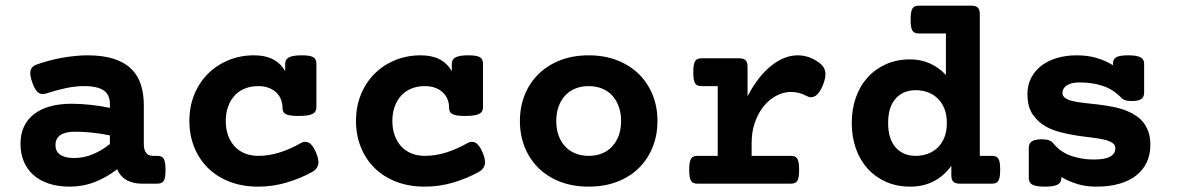

<svg xmlns="http://www.w3.org/2000/svg" viewBox="-20 -661 4237 691"><path d="M401.4 -51.8Q363.8 -22.5 321 -5.9Q278.3 10.7 231.4 10.7Q189.5 10.7 156.5 0Q123.5 -10.7 100.6 -31Q77.6 -51.3 65.7 -79.8Q53.7 -108.4 53.7 -144Q53.7 -178.2 66.2 -205.1Q78.6 -231.9 102.3 -250.2Q126 -268.6 159.9 -278.1Q193.8 -287.6 237.3 -287.6Q302.2 -287.6 375.5 -272.9V-287.1Q375.5 -302.2 370.6 -314.2Q365.7 -326.2 354.7 -334.5Q343.8 -342.8 325.4 -346.9Q307.1 -351.1 280.8 -351.1Q251.5 -351.1 216.8 -343.8Q182.1 -336.4 148.4 -325.2Q140.6 -322.8 133.8 -322.5Q127 -322.3 120.6 -325.9Q114.3 -329.6 108.4 -338.1Q102.5 -346.7 97.2 -361.3Q86.4 -390.6 89.8 -406.2Q93.3 -421.9 110.4 -428.2Q133.3 -436.5 157.5 -442.9Q181.6 -449.2 205.3 -453.4Q229 -457.5 251.7 -459.7Q274.4 -461.9 294.4 -461.9Q350.1 -461.9 388.9 -449.5Q427.7 -437 451.9 -413.6Q476.1 -390.1 486.8 -356.9Q497.6 -323.7 497.6 -282.7V-141.6Q497.6 -122.1 505.9 -111.1Q514.2 -100.1 529.8 -100.1H544.9Q553.2 -100.1 559.1 -98.1Q564.9 -96.2 568.6 -90.6Q572.3 -85 574 -75.2Q575.7 -65.4 575.7 -49.8Q575.7 -34.2 574 -24.4Q572.3 -14.6 568.6 -9.3Q564.9 -3.9 559.1 -2Q553.2 0 544.9 0H490.2Q460.9 0 437.5 -12Q414.1 -23.9 401.4 -51.8ZM375.5 -173.8Q341.3 -180.7 310.3 -183.8Q279.3 -187 249.5 -187Q214.8 -187 197.3 -174.8Q179.7 -162.6 179.7 -139.2Q179.7 -115.7 197 -104Q214.4 -92.3 247.1 -92.3Q282.2 -92.3 314.9 -106.2Q347.7 -120.1 375.5 -142.6Z M1062.5 -146Q1076.7 -154.3 1090.8 -147.7Q1105 -141.1 1117.2 -112.3Q1129.4 -83.5 1124.8 -67.4Q1120.1 -51.3 1105 -43Q1061 -18.6 1011.2 -3.9Q961.4 10.7 909.2 10.7Q852.5 10.7 806.9 -6.8Q761.2 -24.4 729 -55.9Q696.8 -87.4 679.2 -130.9Q661.6 -174.3 661.6 -225.6Q661.6 -277.8 679.4 -321.3Q697.3 -364.7 728.8 -396Q760.3 -427.2 802.7 -444.6Q845.2 -461.9 894.5 -461.9Q934.1 -461.9 961.7 -448Q989.3 -434.1 1006.3 -404.8V-431.2Q1006.3 -447.8 1020.5 -454.8Q1034.7 -461.9 1065.9 -461.9Q1081.5 -461.9 1091.8 -460.2Q1102.1 -458.5 1107.9 -454.8Q1113.8 -451.2 1116.2 -445.3Q1118.7 -439.5 1118.7 -431.2V-274.4Q1118.7 -257.8 1104 -250.7Q1089.4 -243.7 1054.2 -243.7Q1036.6 -243.7 1025.6 -245.4Q1014.6 -247.1 1008.1 -250.7Q1001.5 -254.4 999 -260.3Q996.6 -266.1 996.6 -274.4Q996.6 -289.6 991.2 -303.2Q985.8 -316.9 974.9 -327.6Q963.9 -338.4 947.5 -344.7Q931.2 -351.1 909.2 -351.1Q882.8 -351.1 861.1 -342.3Q839.4 -333.5 824.2 -316.9Q809.1 -300.3 800.8 -277.1Q792.5 -253.9 792.5 -225.6Q792.5 -196.8 800.8 -173.8Q809.1 -150.9 824.2 -134.3Q839.4 -117.7 861.1 -108.9Q882.8 -100.1 909.2 -100.1Q948.2 -100.1 987.3 -112.5Q1026.4 -125 1062.5 -146Z M1662.1 -146Q1676.3 -154.3 1690.4 -147.7Q1704.6 -141.1 1716.8 -112.3Q1729 -83.5 1724.4 -67.4Q1719.7 -51.3 1704.6 -43Q1660.6 -18.6 1610.8 -3.9Q1561 10.7 1508.8 10.7Q1452.1 10.7 1406.5 -6.8Q1360.8 -24.4 1328.6 -55.9Q1296.4 -87.4 1278.8 -130.9Q1261.2 -174.3 1261.2 -225.6Q1261.2 -277.8 1279.1 -321.3Q1296.9 -364.7 1328.4 -396Q1359.9 -427.2 1402.3 -444.6Q1444.8 -461.9 1494.1 -461.9Q1533.7 -461.9 1561.3 -448Q1588.9 -434.1 1606 -404.8V-431.2Q1606 -447.8 1620.1 -454.8Q1634.3 -461.9 1665.5 -461.9Q1681.2 -461.9 1691.4 -460.2Q1701.7 -458.5 1707.5 -454.8Q1713.4 -451.2 1715.8 -445.3Q1718.3 -439.5 1718.3 -431.2V-274.4Q1718.3 -257.8 1703.6 -250.7Q1689 -243.7 1653.8 -243.7Q1636.2 -243.7 1625.2 -245.4Q1614.3 -247.1 1607.7 -250.7Q1601.1 -254.4 1598.6 -260.3Q1596.2 -266.1 1596.2 -274.4Q1596.2 -289.6 1590.8 -303.2Q1585.4 -316.9 1574.5 -327.6Q1563.5 -338.4 1547.1 -344.7Q1530.8 -351.1 1508.8 -351.1Q1482.4 -351.1 1460.7 -342.3Q1439 -333.5 1423.8 -316.9Q1408.7 -300.3 1400.4 -277.1Q1392.1 -253.9 1392.1 -225.6Q1392.1 -196.8 1400.4 -173.8Q1408.7 -150.9 1423.8 -134.3Q1439 -117.7 1460.7 -108.9Q1482.4 -100.1 1508.8 -100.1Q1547.9 -100.1 1586.9 -112.5Q1626 -125 1662.1 -146Z M2098.6 10.7Q2042 10.7 1996.3 -6.8Q1950.7 -24.4 1918.5 -55.9Q1886.2 -87.4 1868.7 -130.9Q1851.1 -174.3 1851.1 -225.6Q1851.1 -276.9 1868.7 -320.1Q1886.2 -363.3 1918.5 -394.8Q1950.7 -426.3 1996.3 -444.1Q2042 -461.9 2098.6 -461.9Q2155.3 -461.9 2200.9 -444.1Q2246.6 -426.3 2278.8 -394.8Q2311 -363.3 2328.6 -320.1Q2346.2 -276.9 2346.2 -225.6Q2346.2 -174.3 2328.6 -130.9Q2311 -87.4 2278.8 -55.9Q2246.6 -24.4 2200.9 -6.8Q2155.3 10.7 2098.6 10.7ZM2098.6 -351.1Q2072.3 -351.1 2050.5 -342.3Q2028.8 -333.5 2013.7 -316.9Q1998.5 -300.3 1990.2 -277.1Q1981.9 -253.9 1981.9 -225.6Q1981.9 -196.8 1990.2 -173.8Q1998.5 -150.9 2013.7 -134.3Q2028.8 -117.7 2050.5 -108.9Q2072.3 -100.1 2098.6 -100.1Q2125 -100.1 2146.7 -108.9Q2168.5 -117.7 2183.6 -134.3Q2198.7 -150.9 2207 -173.8Q2215.3 -196.8 2215.3 -225.6Q2215.3 -253.9 2207 -277.1Q2198.7 -300.3 2183.6 -316.9Q2168.5 -333.5 2146.7 -342.3Q2125 -351.1 2098.6 -351.1Z M2563 -351.1H2505.9Q2497.6 -351.1 2491.7 -353Q2485.8 -355 2482.2 -360.4Q2478.5 -365.7 2476.8 -375.5Q2475.1 -385.3 2475.1 -400.9Q2475.1 -416.5 2476.8 -426.3Q2478.5 -436 2482.2 -441.7Q2485.8 -447.3 2491.7 -449.2Q2497.6 -451.2 2505.9 -451.2H2639.6Q2656.2 -451.2 2663.3 -444.1Q2670.4 -437 2670.4 -420.4V-314.5Q2707.5 -385.7 2754.9 -423.8Q2802.2 -461.9 2851.1 -461.9Q2892.6 -461.9 2929.2 -434.6Q2947.3 -420.9 2950.2 -402.1Q2953.1 -383.3 2941.9 -355.5Q2930.2 -325.7 2915 -316.2Q2899.9 -306.6 2884.3 -314.9Q2870.1 -322.8 2856 -326.4Q2841.8 -330.1 2827.6 -330.1Q2799.3 -330.1 2773.7 -316.4Q2748 -302.7 2728.3 -278.3Q2708.5 -253.9 2696.8 -220.2Q2685.1 -186.5 2685.1 -146.5V-100.1H2825.2Q2833.5 -100.1 2839.4 -98.1Q2845.2 -96.2 2848.9 -90.6Q2852.5 -85 2854.2 -75.2Q2856 -65.4 2856 -49.8Q2856 -34.2 2854.2 -24.4Q2852.5 -14.6 2848.9 -9.3Q2845.2 -3.9 2839.4 -2Q2833.5 0 2825.2 0H2491.2Q2482.9 0 2477.1 -2Q2471.2 -3.9 2467.5 -9.3Q2463.9 -14.6 2462.2 -24.4Q2460.4 -34.2 2460.4 -49.8Q2460.4 -65.4 2462.2 -75.2Q2463.9 -85 2467.5 -90.6Q2471.2 -96.2 2477.1 -98.1Q2482.9 -100.1 2491.2 -100.1H2563Z M3548.8 -100.1Q3557.1 -100.1 3563 -98.1Q3568.8 -96.2 3572.5 -90.8Q3576.2 -85.4 3577.9 -75.7Q3579.6 -65.9 3579.6 -50.3Q3579.6 -34.7 3577.9 -24.9Q3576.2 -15.1 3572.5 -9.5Q3568.8 -3.9 3563 -2Q3557.1 0 3548.8 0H3434.6Q3418 0 3410.9 -7.1Q3403.8 -14.2 3403.8 -30.8V-64.5Q3378.4 -28.3 3340.8 -8.8Q3303.2 10.7 3255.9 10.7Q3207.5 10.7 3168.7 -6.6Q3129.9 -23.9 3102.3 -54.4Q3074.7 -85 3060.1 -127Q3045.4 -168.9 3045.4 -218.3Q3045.4 -267.6 3060.1 -309.6Q3074.7 -351.6 3102.3 -382.1Q3129.9 -412.6 3168.7 -429.9Q3207.5 -447.3 3255.9 -447.3Q3294.4 -447.3 3326.9 -432.6Q3359.4 -418 3384.3 -391.1V-540.5H3288.1Q3279.8 -540.5 3273.9 -542.5Q3268.1 -544.4 3264.4 -549.8Q3260.7 -555.2 3259 -564.9Q3257.3 -574.7 3257.3 -590.3Q3257.3 -606 3259 -615.7Q3260.7 -625.5 3264.4 -631.1Q3268.1 -636.7 3273.9 -638.7Q3279.8 -640.6 3288.1 -640.6H3475.6Q3492.2 -640.6 3499.3 -633.5Q3506.3 -626.5 3506.3 -609.9V-100.1ZM3387.7 -218.3Q3387.7 -248 3378.7 -270.3Q3369.6 -292.5 3354.2 -307.1Q3338.9 -321.8 3318.6 -329.1Q3298.3 -336.4 3275.4 -336.4Q3230.5 -336.4 3203.4 -306.2Q3176.3 -275.9 3176.3 -218.3Q3176.3 -160.6 3203.4 -130.4Q3230.5 -100.1 3275.4 -100.1Q3298.3 -100.1 3318.6 -107.4Q3338.9 -114.7 3354.2 -129.4Q3369.6 -144 3378.7 -166.3Q3387.7 -188.5 3387.7 -218.3Z M3799.8 -20Q3799.8 -3.4 3785.6 3.7Q3771.5 10.7 3740.2 10.7Q3709 10.7 3695.8 3.7Q3682.6 -3.4 3682.6 -20V-128.9Q3682.6 -145.5 3694.1 -152.6Q3705.6 -159.7 3729.5 -159.7Q3745.6 -159.7 3755.1 -156.2Q3764.6 -152.8 3770 -146Q3796.4 -113.3 3835 -100.1Q3873.5 -86.9 3916 -86.9Q3957 -86.9 3975.6 -97.4Q3994.1 -107.9 3994.1 -127.4Q3994.1 -140.1 3982.4 -147.5Q3970.7 -154.8 3950.7 -159.2Q3930.7 -163.6 3904.8 -166.5Q3878.9 -169.4 3851.1 -173.8Q3823.2 -178.2 3795.9 -185.3Q3768.6 -192.4 3745.1 -205.1Q3715.8 -221.2 3696.8 -249Q3677.7 -276.9 3677.7 -322.3Q3677.7 -355 3691.2 -380.9Q3704.6 -406.7 3728.3 -424.8Q3752 -442.9 3784.4 -452.4Q3816.9 -461.9 3854.5 -461.9Q3894 -461.9 3926 -452.6Q3958 -443.4 3985.4 -426.3V-431.2Q3985.4 -447.8 3997.1 -454.8Q4008.8 -461.9 4040 -461.9Q4071.3 -461.9 4084.5 -454.8Q4097.7 -447.8 4097.7 -431.2V-328.1Q4097.7 -311.5 4087.2 -304.4Q4076.7 -297.4 4052.7 -297.4Q4026.9 -297.4 4017.1 -307.6Q3986.8 -339.4 3949.2 -351.8Q3911.6 -364.3 3865.2 -364.3Q3835.4 -364.3 3819.6 -353.8Q3803.7 -343.3 3803.7 -326.7Q3803.7 -315.4 3813.5 -308.3Q3823.2 -301.3 3839.8 -297.4Q3857.9 -293 3881.8 -290.5Q3905.8 -288.1 3932.4 -284.9Q3959 -281.7 3986.1 -276.4Q4013.2 -271 4037.1 -261.2Q4054.7 -253.9 4070.1 -243.4Q4085.4 -232.9 4096.4 -218.3Q4107.4 -203.6 4113.8 -184.3Q4120.1 -165 4120.1 -140.1Q4120.1 -105.5 4107.4 -77.6Q4094.7 -49.8 4069.8 -30Q4044.9 -10.3 4008.8 0.2Q3972.7 10.7 3925.8 10.7Q3887.7 10.7 3856.9 1.2Q3826.2 -8.3 3799.8 -23.9Z"/></svg>

Font: Courier Prime
Style: Bold
Weight: 700
Monospace: yes
Designer: Alan Dague-Greene
Foundry: Quote-Unquote Apps
Version: Version 1.202